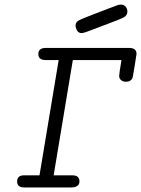

<svg xmlns="http://www.w3.org/2000/svg" viewBox="-20 -821 618 841"><path d="M55 -26Q55 -53 85 -53H153L237 -558H177Q148 -559 148 -584Q148 -611 180 -611H546Q578 -611 578 -585Q578 -581 570 -533Q562 -485 561 -481Q554 -463 531 -463Q519 -463 510.5 -470Q502 -477 502 -488Q502 -498 512 -558H299L215 -53H297Q328 -53 328 -27Q328 0 292 0H84Q55 -1 55 -26ZM311 -710Q311 -724 326 -732Q341 -740 417 -769Q462 -786 491 -797Q501 -801 509 -801Q522 -801 530 -792Q538 -783 538 -771Q538 -754 523 -745.5Q508 -737 427 -707Q385 -691 358 -681Q343 -676 338 -676Q324 -676 317.5 -687.5Q311 -699 311 -710Z"/></svg>

Font: CMU Typewriter Text
Style: LightOblique
Weight: 200
Italic angle: -9.46001°
Version: Version 0.7.0